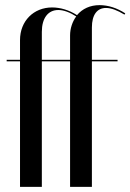

<svg xmlns="http://www.w3.org/2000/svg" viewBox="-20 -728 508 748"><path d="M338 0V-489H438V-495H338V-621C338 -670 358 -697 393 -697C413 -697 437 -688 465 -671L468 -676C436 -697 401 -708 368 -708C331 -708 301 -694 280 -669C249 -689 215 -699 183 -699C111 -699 58 -646 58 -572V-495H6V-489H58V0H143V-489H253V0ZM143 -604C143 -657 167 -689 207 -689C228 -689 252 -680 277 -664C262 -644 253 -617 253 -590V-495H143Z"/></svg>

Font: Moniqa SemBd Display
Style: Regular
Weight: 600
Designer: Rajesh Rajput
Foundry: Rajesh Rajput
Version: Version 1.000